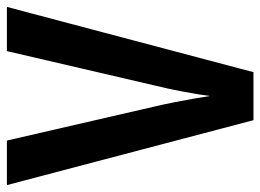

<svg xmlns="http://www.w3.org/2000/svg" viewBox="-119 -635 754 556"><g transform="rotate(-90 258.0 -357.0)"><path d="M516 -714 327 0H188L0 -714H129L229 -280Q234 -259 239.5 -231Q245 -203 250 -175Q255 -147 258 -126Q262 -158 270.5 -203Q279 -248 287 -280L388 -714Z"/></g></svg>

Font: Avrile Sans Condensed SemiBold
Style: Regular
Weight: 600
Width: 3
Designer: Monotype Design Team
Foundry: Monotype Imaging Inc.
Version: Version 2.001;September 10, 2019;FontCreator 11.5.0.2425 64-